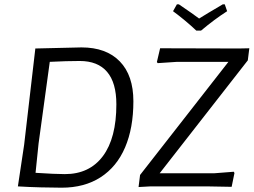

<svg xmlns="http://www.w3.org/2000/svg" viewBox="-20 -865 1177 891"><path d="M599 -395Q599 -271 560.5 -181Q522 -91 447 -42.5Q372 6 266 6Q227 6 169.5 4.5Q112 3 64 0H63L92 -193L144 -640H145L358 -645Q473 -645 536 -580Q599 -515 599 -395ZM520 -381Q520 -481 477 -531.5Q434 -582 350 -582Q325 -582 285 -581Q245 -580 211 -578L159 -199L145 -63Q237 -57 281 -57Q395 -57 457.5 -140.5Q520 -224 520 -381ZM1130 -585 721 -61H975L1065 -68L1068 -62L1055 2L945 0H677L623 3L630 -53L1040 -578H802L712 -572L708 -577L723 -641L1089 -640L1137 -641ZM1034 -813Q976 -776 913 -723H891Q840 -771 783 -813L801 -845H810Q879 -798 904 -779Q934 -798 1014 -845H1023Z"/></svg>

Font: Alegreya Sans SC
Style: Italic
Weight: 400
Italic angle: -7°
Designer: Juan Pablo del Peral
Foundry: Huerta Tipografica
Version: Version 2.008; ttfautohint (v1.6)